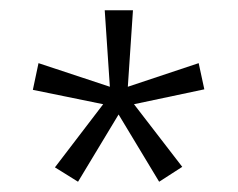

<svg xmlns="http://www.w3.org/2000/svg" viewBox="-20 -780 463 374"><path d="M239 -760H184L194 -611L55 -657L44 -605L181 -577L87 -454L132 -426L211 -557L290 -426L335 -455L241 -577L378 -606L367 -657L229 -611Z"/></svg>

Font: Noto Sans Armenian Condensed Light
Style: Regular
Weight: 300
Width: 3
Designer: Monotype Design Team
Foundry: Monotype Imaging Inc.
Version: Version 2.008